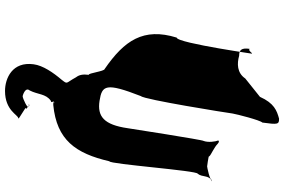

<svg xmlns="http://www.w3.org/2000/svg" viewBox="-208 -676 1159 784"><g transform="rotate(90 372.0 -284.5)"><path d="M243 158C231 245 300 275 352 275C432 275 450 221 463 221C475 221 410 189 423 189C431 186 400 177 410 175C422 175 396 178 409 178C423 180 405 176 415 180C426 182 383 203 373 203C372 203 334 193 350 174C367 141 363 108 392 88C406 86 387 76 399 74C411 74 383 76 396 76C408 78 393 78 409 78C552 64 607 -13 639 -151C651 -151 677 -512 690 -512C705 -530 695 -558 718 -568C730 -568 703 -570 716 -570C717 -561 663 -550 658 -550C670 -550 612 -555 619 -559C612 -567 583 -578 567 -594C559 -600 558 -599 554 -596C559 -584 563 -554 556 -536C552 -536 504 -226 504 -226C490 -129 456 -101 392 -111C329 -121 317 -136 373 -280C387 -293 441 -630 444 -654C447 -672 471 -766 481 -776C490 -840 488 -844 465 -844C432 -835 402 -824 376 -766L301 -706C278 -672 240 -672 208 -681C185 -681 175 -690 180 -724C188 -714 202 -746 199 -728C207 -786 157 -426 134 -426C92 -290 146 -212 262 -132C272 -131 279 -64 286 -67C283 -43 286 -28 296 -15C320 29 326 18 306 44C277 78 248 120 243 158Z"/></g></svg>

Font: Hussar Przerywany
Style: Obl
Weight: 400
Foundry: Cannot Into Space Fonts
Version: Version 0.982